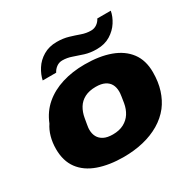

<svg xmlns="http://www.w3.org/2000/svg" viewBox="-162 -888 1063 1062"><g transform="rotate(-30 369.5 -356.5)"><path d="M335 12Q243 12 174 -12.5Q105 -37 68 -87Q31 -137 31 -213Q31 -254 41 -290Q51 -326 70 -354Q95 -417 143 -458Q191 -499 257 -519.5Q323 -540 402 -540Q496 -540 564.5 -515Q633 -490 670.5 -440Q708 -390 708 -314Q708 -252 692 -202Q676 -152 647 -114Q614 -72 566.5 -44Q519 -16 460.5 -2Q402 12 335 12ZM345 -126Q386 -126 415 -141.5Q444 -157 461 -183.5Q478 -210 484 -245Q488 -270 490 -283Q492 -296 492.5 -303Q493 -310 493 -314Q493 -341 482.5 -360.5Q472 -380 450 -391Q428 -402 393 -402Q351 -402 322 -387Q293 -372 276.5 -345Q260 -318 254 -283Q250 -259 247.5 -245.5Q245 -232 244.5 -225.5Q244 -219 244 -214Q244 -188 254.5 -168.5Q265 -149 287 -137.5Q309 -126 345 -126ZM157 -579Q164 -613 185.5 -647Q207 -681 244 -703Q281 -725 330 -725Q371 -725 404.5 -715Q438 -705 467.5 -694.5Q497 -684 527 -684Q548 -684 564.5 -695.5Q581 -707 590 -725H676Q670 -691 648.5 -657.5Q627 -624 590.5 -601.5Q554 -579 503 -579Q462 -579 428.5 -589.5Q395 -600 365.5 -610.5Q336 -621 306 -621Q285 -621 268.5 -609Q252 -597 243 -579Z"/></g></svg>

Font: Archivo SemiExpanded Black
Style: Italic
Weight: 900
Width: 6
Italic angle: -10°
Designer: Hector Gatti
Foundry: Omnibus-Type
Version: Version 2.001